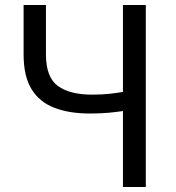

<svg xmlns="http://www.w3.org/2000/svg" viewBox="-20 -753 708 773"><path d="M475 0V-306Q449 -302 417 -299Q385 -296 341 -296Q259 -296 199 -319Q139 -342 107 -394Q75 -446 75 -534V-733H165V-534Q165 -442 213 -407Q261 -372 350 -372Q391 -372 422 -375.5Q453 -379 475 -383V-733H567V0Z"/></svg>

Font: Chocolate Classical Sans
Style: Regular
Weight: 400
Designer: 田海東、宇文滿月
Foundry: Moonlit Owen
Version: Version 1.001